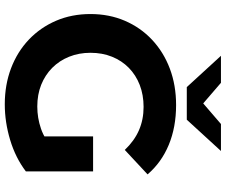

<svg xmlns="http://www.w3.org/2000/svg" viewBox="-91 -850 953 811"><g transform="rotate(90 385.5 -444.5)"><path d="M420.6 11.8Q338 11.8 268.3 -14.7Q198.6 -41.2 147.3 -89.9Q96.1 -138.6 67.7 -204.7Q39.3 -270.8 39.3 -350Q39.3 -429.2 67.7 -495.3Q96.1 -561.4 147.8 -610.1Q199.6 -658.8 269.7 -685.3Q339.8 -711.8 423.8 -711.8Q516.9 -711.8 591.5 -681Q666.1 -650.2 716.6 -591.3L613.3 -495.1Q574.9 -535.5 530 -555Q485.2 -574.5 431.6 -574.5Q381.1 -574.5 339 -558.3Q297 -542 266.5 -512.1Q236.1 -482.2 219.6 -441.1Q203 -400.1 203 -350Q203 -301.3 219.6 -260.1Q236.1 -218.8 266.5 -188.6Q297 -158.4 338.3 -141.9Q379.7 -125.5 429.8 -125.5Q478.2 -125.5 523.5 -141.1Q568.7 -156.7 612.3 -194L703.9 -77.2Q646.5 -33.6 571.2 -10.9Q495.8 11.8 420.6 11.8ZM703.9 -77.2 556.2 -98.2V-361.2H703.9ZM347.9 -757 215.7 -901.3H329.7L468.1 -782.2H365.4L503.8 -901.3H617.8L485.6 -757Z"/></g></svg>

Font: Montserrat Thin
Style: Regular
Weight: 100
Designer: Julieta Ulanovsky
Foundry: Julieta Ulanovsky
Version: Version 9.000